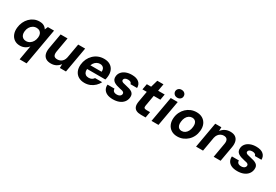

<svg xmlns="http://www.w3.org/2000/svg" viewBox="65 -1926 4795 3341"><g transform="rotate(30 2462.5 -255.5)"><path d="M363 220 413 -69Q383 -31 340 -9.5Q297 12 244 12Q178 12 131.5 -20.5Q85 -53 63.5 -109.5Q42 -166 50 -237Q56 -298 80.5 -350.5Q105 -403 143.5 -442Q182 -481 231 -502.5Q280 -524 335 -524Q376 -524 404 -514Q432 -504 451 -487Q470 -470 481 -450L508 -512H632L503 220ZM298 -110Q339 -110 372 -131Q405 -152 426 -188Q447 -224 452 -270Q457 -310 445.5 -340Q434 -370 409 -386.5Q384 -403 347 -403Q307 -403 274 -383Q241 -363 220 -328Q199 -293 194 -246Q189 -206 200.5 -175Q212 -144 237 -127Q262 -110 298 -110Z M867 12Q804 12 765 -14Q726 -40 712 -88.5Q698 -137 710 -206L764 -512H903L852 -220Q843 -163 860.5 -134.5Q878 -106 930 -106Q963 -106 991.5 -119.5Q1020 -133 1039.5 -160Q1059 -187 1067 -226L1117 -512H1257L1167 0H1044L1045 -78Q1017 -37 971.5 -12.5Q926 12 867 12Z M1542 12Q1470 12 1419.5 -18.5Q1369 -49 1345 -104Q1321 -159 1328 -232Q1334 -294 1359 -347Q1384 -400 1425 -440Q1466 -480 1519 -502Q1572 -524 1636 -524Q1708 -524 1757 -494Q1806 -464 1828 -411.5Q1850 -359 1843 -291Q1842 -274 1838.5 -256Q1835 -238 1830 -222H1425L1440 -306H1706Q1710 -340 1699.5 -363.5Q1689 -387 1668 -399.5Q1647 -412 1617 -412Q1584 -412 1553.5 -395.5Q1523 -379 1501.5 -347Q1480 -315 1471 -266L1466 -236Q1459 -197 1467.5 -166.5Q1476 -136 1500 -119Q1524 -102 1560 -102Q1598 -102 1622.5 -116Q1647 -130 1663 -154H1806Q1783 -107 1743.5 -69Q1704 -31 1652.5 -9.5Q1601 12 1542 12Z M2114 12Q2040 12 1992.5 -11Q1945 -34 1924 -74Q1903 -114 1908 -164H2048Q2047 -144 2055.5 -128Q2064 -112 2083 -103Q2102 -94 2131 -94Q2157 -94 2175.5 -101.5Q2194 -109 2205 -122Q2216 -135 2218 -152Q2220 -171 2210 -182.5Q2200 -194 2179.5 -201Q2159 -208 2130 -212Q2091 -220 2057.5 -231.5Q2024 -243 2000.5 -259.5Q1977 -276 1965.5 -301.5Q1954 -327 1958 -362Q1962 -409 1992.5 -446Q2023 -483 2074.5 -503.5Q2126 -524 2192 -524Q2287 -524 2335.5 -482.5Q2384 -441 2382 -370H2250Q2248 -393 2228 -405.5Q2208 -418 2174 -418Q2139 -418 2118 -404.5Q2097 -391 2095 -370Q2093 -356 2102 -345Q2111 -334 2131.5 -326.5Q2152 -319 2186 -313Q2231 -304 2265.5 -293Q2300 -282 2322.5 -265.5Q2345 -249 2354.5 -224.5Q2364 -200 2360 -164Q2354 -110 2321.5 -70Q2289 -30 2235.5 -9Q2182 12 2114 12Z M2672 0Q2615 0 2578 -18.5Q2541 -37 2527 -76.5Q2513 -116 2524 -179L2562 -396H2475L2496 -512H2583L2624 -655H2748L2723 -512H2855L2835 -396H2702L2664 -178Q2658 -145 2671 -132Q2684 -119 2717 -119H2788L2767 0Z M2886 0 2977 -512H3117L3026 0ZM3072 -573Q3033 -573 3009.5 -596Q2986 -619 2985 -652Q2986 -686 3009.5 -708.5Q3033 -731 3071 -731Q3109 -731 3133.5 -708.5Q3158 -686 3157 -652Q3158 -619 3133.5 -596Q3109 -573 3072 -573Z M3406 12Q3335 12 3284 -20.5Q3233 -53 3209 -109.5Q3185 -166 3192 -239Q3198 -301 3223.5 -353Q3249 -405 3289.5 -443.5Q3330 -482 3382 -503Q3434 -524 3494 -524Q3565 -524 3616 -492.5Q3667 -461 3691.5 -404.5Q3716 -348 3708 -274Q3702 -212 3677 -160Q3652 -108 3611 -69.5Q3570 -31 3518 -9.5Q3466 12 3406 12ZM3425 -109Q3462 -109 3491.5 -128.5Q3521 -148 3540.5 -184.5Q3560 -221 3565 -271Q3570 -314 3560 -343.5Q3550 -373 3528 -388.5Q3506 -404 3475 -404Q3439 -404 3409 -384.5Q3379 -365 3360 -328.5Q3341 -292 3336 -242Q3331 -199 3341 -169Q3351 -139 3373 -124Q3395 -109 3425 -109Z M3781 0 3871 -512H3994L3992 -435Q4021 -476 4067 -500Q4113 -524 4172 -524Q4235 -524 4273.5 -498Q4312 -472 4326 -423Q4340 -374 4328 -305L4274 0H4135L4186 -293Q4195 -347 4175.5 -377Q4156 -407 4105 -407Q4074 -407 4046 -392.5Q4018 -378 3998.5 -351Q3979 -324 3971 -286L3921 0Z M4613 12Q4539 12 4491.5 -11Q4444 -34 4423 -74Q4402 -114 4407 -164H4547Q4546 -144 4554.5 -128Q4563 -112 4582 -103Q4601 -94 4630 -94Q4656 -94 4674.5 -101.5Q4693 -109 4704 -122Q4715 -135 4717 -152Q4719 -171 4709 -182.5Q4699 -194 4678.5 -201Q4658 -208 4629 -212Q4590 -220 4556.5 -231.5Q4523 -243 4499.5 -259.5Q4476 -276 4464.5 -301.5Q4453 -327 4457 -362Q4461 -409 4491.5 -446Q4522 -483 4573.5 -503.5Q4625 -524 4691 -524Q4786 -524 4834.5 -482.5Q4883 -441 4881 -370H4749Q4747 -393 4727 -405.5Q4707 -418 4673 -418Q4638 -418 4617 -404.5Q4596 -391 4594 -370Q4592 -356 4601 -345Q4610 -334 4630.5 -326.5Q4651 -319 4685 -313Q4730 -304 4764.5 -293Q4799 -282 4821.5 -265.5Q4844 -249 4853.5 -224.5Q4863 -200 4859 -164Q4853 -110 4820.5 -70Q4788 -30 4734.5 -9Q4681 12 4613 12Z"/></g></svg>

Font: DM Sans 12pt ExtraBold
Style: Italic
Weight: 800
Italic angle: -10°
Version: Version 4.004;gftools[0.9.30]